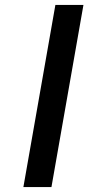

<svg xmlns="http://www.w3.org/2000/svg" viewBox="-20 -760 359 780"><path d="M319 -740 189 0H75L205 -740Z"/></svg>

Font: Fz Poppins Med
Style: Italic
Weight: 500
Italic angle: -10°
Designer: Ninad Kale (Devanagari), Jonny Pinhorn (Latin)
Foundry: Indian Type Foundry
Version: Vit hóa bi Vntype.Com & FontZin.Com